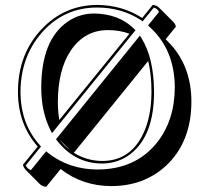

<svg xmlns="http://www.w3.org/2000/svg" viewBox="-20 -678 837 768"><path d="M164.6 69.3Q150.9 68.4 140.1 59.1L83.5 2.4Q74.2 -7.3 71.8 -19L130.9 -91.8Q52.2 -180.7 51.8 -310.1Q51.8 -460.9 147 -562Q238.3 -657.7 368.2 -658.2Q469.7 -657.7 548.8 -606L590.8 -658.2Q606 -657.2 616.7 -647L673.3 -590.3Q681.6 -581.5 683.6 -571.3L642.6 -521L652.8 -510.7Q745.1 -417.5 745.6 -272.5Q745.6 -108.4 642.1 -13.2Q554.7 65.9 425.8 66.4Q308.6 65.9 222.7 -2ZM411.6 -557.6Q317.9 -557.6 262.2 -474.6Q211.9 -397.9 211.4 -270.5Q211.4 -232.4 217.3 -198.2L497.6 -543Q459 -557.6 411.6 -557.6ZM259.8 -77.6 216.8 -121.1Q227.1 -108.4 236.8 -97.7Q248.5 -86.4 259.8 -77.6ZM275.4 -66.9Q328.1 -34.2 389.2 -34.2Q495.6 -34.2 548.3 -133.8Q585.4 -204.6 585.9 -310.1Q585.9 -379.9 572.8 -434.1ZM539.6 -535.6 546.9 -523.9Q595.7 -443.8 596.2 -310.1Q596.2 -137.2 503.9 -63.5Q454.1 -24.4 389.2 -23.9Q284.7 -23.9 214.8 -107.4Q211.4 -111.8 208.5 -115.2L204.1 -121.1ZM355 -624Q455.1 -623 515.6 -563.5L522 -557.1L188 -145.5L180.7 -159.7Q145 -232.4 145 -327.1Q145 -518.1 250.5 -591.3Q297.9 -623.5 355 -624ZM103.5 2.4 164.6 -72.8 172.4 -66.4Q256.3 -0.5 369.1 0Q521 0 607.4 -106.9Q678.7 -196.3 679.2 -329.1Q678.2 -479.5 579.1 -569.8L572.3 -576.2L616.2 -630.4Q609.4 -644 595.2 -647.5L550.8 -592.8L543.5 -597.7Q465.8 -647.9 368.2 -647.9Q237.8 -647.9 149.4 -549.8Q62.5 -452.1 62 -310.1Q62.5 -183.1 138.7 -98.1L144 -91.8L83 -16.6Q90.3 -1.5 103.5 2.4Z"/></svg>

Font: Linux Biolinum Shadow O
Style: Regular
Weight: 400
Designer: Philipp H. Poll
Foundry: Philipp H. Poll
Version: Version 1.0.4